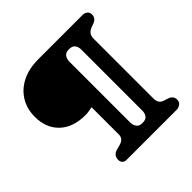

<svg xmlns="http://www.w3.org/2000/svg" viewBox="-182 -853 1006 1006"><g transform="rotate(-45 321.0 -350.0)"><path d="M568 0H198Q184 0 175.2 -8.2Q166.5 -16.5 166.5 -30.5Q166.5 -63.5 198 -73L229.5 -81.5Q263 -92 263 -122V-325Q249.5 -322.5 237 -320.2Q224.5 -318 211.5 -318Q120.5 -318 68.8 -367Q17 -416 17 -499Q17 -559 45 -604.2Q73 -649.5 123.5 -674.8Q174 -700 242.5 -700H572Q586 -700 597.2 -691.8Q608.5 -683.5 608.5 -667Q608.5 -641 584 -630L555 -619Q524.5 -605.5 524.5 -573V-128Q524.5 -91.5 553.5 -82L579.5 -73.5Q608.5 -63.5 608.5 -36.5Q608.5 -17 595.2 -8.5Q582 0 568 0ZM438.5 -123.5V-576.5Q438.5 -597 428.5 -610.2Q418.5 -623.5 393.5 -623.5Q369 -623.5 359.2 -608.8Q349.5 -594 349.5 -576.5V-123.5Q349.5 -107 359.2 -92.2Q369 -77.5 393.5 -77.5Q418.5 -77.5 428.5 -90.8Q438.5 -104 438.5 -123.5Z"/></g></svg>

Font: Fraunces 72pt S100 SemiBold
Style: Regular
Weight: 600
Version: Version 1.000; ttfautohint (v1.8.3)